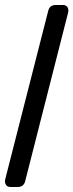

<svg xmlns="http://www.w3.org/2000/svg" viewBox="-32 -744 292 764"><path d="M160.2 -702.1Q166 -724.1 189.9 -724.1H219.2Q231 -724.1 236.6 -715.1Q242.2 -706.1 238.8 -692.9L67.9 -22Q62 0 38.1 0H8.8Q-2.9 0 -8.5 -9Q-14.2 -18.1 -11.2 -30.8Z"/></svg>

Font: Allan
Style: Regular
Weight: 400
Designer: Anton Koovit
Foundry: Anton Koovit
Version: Version 1.002